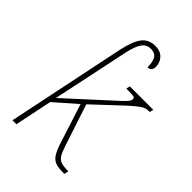

<svg xmlns="http://www.w3.org/2000/svg" viewBox="-229 -863 962 962"><g transform="rotate(45 252.0 -382.0)"><path d="M295 -84 226 -299 111 -198 70 0H42L173 -631Q189 -706 214.5 -738Q240 -770 285 -770Q321 -770 341 -749Q361 -728 361 -698Q361 -667 333 -666Q333 -706 320.5 -725Q308 -744 280 -744Q250 -744 232.5 -720Q215 -696 202 -636L136 -322L117 -233L360 -455Q378 -472 386 -482Q394 -492 394 -502Q394 -508 390.5 -511Q387 -514 372.5 -515Q358 -516 333 -516L338 -536H504L499 -516Q481 -516 470 -512.5Q459 -509 442 -496.5Q425 -484 392 -454L247 -318L322 -91Q333 -58 343.5 -43Q354 -28 371 -22.5Q388 -17 421 -17L416 6H408Q374 6 354.5 -0.5Q335 -7 321.5 -26Q308 -45 295 -84Z"/></g></svg>

Font: Noto Serif NarrowThin
Style: Italic
Weight: 250
Width: 4
Italic angle: -12°
Designer: Monotype Design Team
Foundry: Monotype Imaging Inc.
Version: Version 1.001